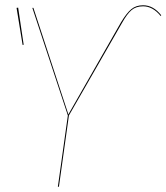

<svg xmlns="http://www.w3.org/2000/svg" viewBox="-20 -710 633 730"><path d="M238 -271 103 -680H107L240 -275L440 -625Q461 -660 479 -675Q497 -690 524 -690Q563 -690 593 -652L591 -649Q561 -686 524 -686Q497 -686 480 -671.5Q463 -657 444 -623L242 -271L204 0H200ZM70 -540 66 -539 43 -680 49 -681Z"/></svg>

Font: Fira Sans Condensed Four
Style: Italic
Weight: 100
Width: 3
Italic angle: -8°
Designer: bBox Type GmbH & Carrois Corporate GbR & Edenspiekermann AG
Foundry: bBox Type GmbH & Carrois Corporate GbR & Edenspiekermann AG
Version: Version 4.301